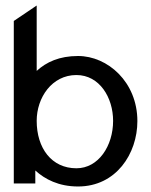

<svg xmlns="http://www.w3.org/2000/svg" viewBox="-20 -665 547 696"><path d="M30 0H108V-47C143 -15 193 11 263 11C401 11 478 -108 478 -226C478 -368 370 -462 263 -462C195 -462 148 -440 113 -408V-645L30 -589ZM113 -227C113 -311 168 -393 257 -393C341 -393 390 -311 390 -227C390 -136 337 -55 257 -55C167 -55 113 -128 113 -227Z"/></svg>

Font: Charger Sport
Style: DfBd
Weight: 400
Designer: Jasper
Foundry: Cannot Into Space Fonts
Version: Version 1.1